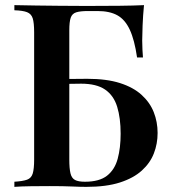

<svg xmlns="http://www.w3.org/2000/svg" viewBox="-20 -728 671 748"><path d="M541 -708Q537 -667 535.5 -628.5Q534 -590 534 -570Q534 -551 535 -533.5Q536 -516 537 -504H514Q504 -573 485.5 -612.5Q467 -652 437 -668.5Q407 -685 360 -685H323Q293 -685 277 -680Q261 -675 255.5 -659Q250 -643 250 -610V-106Q250 -72 254.5 -53Q259 -34 272 -27Q285 -20 311 -20Q367 -20 397 -43.5Q427 -67 438.5 -109.5Q450 -152 450 -207Q450 -268 436.5 -312Q423 -356 389.5 -379Q356 -402 296 -402Q283 -402 262 -401.5Q241 -401 220.5 -401Q200 -401 189 -401L187 -420Q226 -420 262.5 -420.5Q299 -421 320 -421Q395 -421 447 -404.5Q499 -388 531.5 -358.5Q564 -329 579 -291Q594 -253 594 -210Q594 -168 579.5 -130.5Q565 -93 532.5 -63.5Q500 -34 447 -17Q394 0 316 0Q292 0 259.5 -1.5Q227 -3 174 -3Q140 -3 100.5 -2.5Q61 -2 36 0V-20Q69 -22 85.5 -28Q102 -34 107.5 -52Q113 -70 113 -106V-602Q113 -639 107.5 -656.5Q102 -674 85.5 -680.5Q69 -687 36 -688V-708Q76 -707 120.5 -706.5Q165 -706 208.5 -705.5Q252 -705 289 -705Q326 -705 350 -705Q392 -705 445.5 -705.5Q499 -706 541 -708Z"/></svg>

Font: Playfair Display SemiBold
Style: Regular
Weight: 600
Designer: Claus Eggers Sørensen
Foundry: Claus Eggers Sørensen
Version: Version 1.203